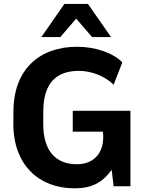

<svg xmlns="http://www.w3.org/2000/svg" viewBox="-20 -974 779 1004"><path d="M574.2 0H662.1V-394.5H360.4V-285.6H518.1C530.3 -183.6 478 -115.2 381.8 -115.2C275.4 -115.2 205.6 -180.2 206.1 -327.1L206.5 -393.1C207 -540.5 275.4 -603.5 393.1 -603.5C459 -603.5 531.7 -574.2 574.2 -530.8L619.6 -647.9C571.8 -697.3 479 -729.5 383.3 -729.5C186.5 -729.5 51.3 -611.3 50.3 -393.1L49.8 -327.1C49.3 -109.4 186 10.7 368.7 10.7C457 10.7 513.2 -16.1 564 -85.9ZM295.4 -780.3 378.4 -876.5 461.4 -780.3H560.5L439.9 -953.6H316.9L196.3 -780.3Z"/></svg>

Font: Winston
Style: Bold
Weight: 700
Designer: Vernon Adams, Kim Jin-seong, David Berlow, Cristiano Sobral
Foundry: The Winston Project Authors
Version: Version 3.004